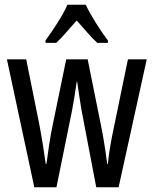

<svg xmlns="http://www.w3.org/2000/svg" viewBox="-20 -852 645 806"><path d="M322 -391Q317 -420 312.5 -450.5Q308 -481 304 -509H302Q298 -480 293 -449Q288 -418 283 -391L217 -66H124L9 -603H90L144 -335Q152 -294 159 -250.5Q166 -207 172 -164H175Q180 -200 186 -242Q192 -284 202 -331L258 -603H348L403 -330Q409 -302 416 -260Q423 -218 430 -164H433Q436 -204 450 -278L517 -603H596L478 -66H384ZM340 -832Q356 -798 382 -756.5Q408 -715 433 -682V-672H388Q367 -692 346 -716Q325 -740 302 -766Q279 -740 256.5 -714.5Q234 -689 216 -672H171V-682Q198 -719 223.5 -759.5Q249 -800 263 -832Z"/></svg>

Font: Noto Sans Malayalam UI ExtraCondensed
Style: Regular
Weight: 400
Width: 2
Designer: Jelle Bosma - Monotype Design Team
Foundry: Monotype Imaging Inc.
Version: Version 2.104; ttfautohint (v1.8.4.7-5d5b)